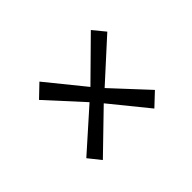

<svg xmlns="http://www.w3.org/2000/svg" viewBox="-86 -742 841 841"><g transform="rotate(-45 334.5 -322.0)"><path d="M476 -102 335.5 -275 157 -102 111.5 -159 295 -322.5 145.5 -486 203.5 -541.5 345 -367 522.5 -542 568.5 -486 385.5 -319.5 535.5 -158Z"/></g></svg>

Font: Merriweather 20pt
Style: Italic
Weight: 400
Italic angle: -7.8°
Version: Version 2.101